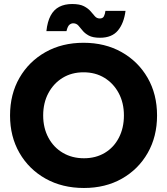

<svg xmlns="http://www.w3.org/2000/svg" viewBox="-20 -924 832 956"><path d="M398 12Q290 12 207 -34.5Q124 -81 77 -162.5Q30 -244 30 -349Q30 -455 77 -536.5Q124 -618 206.5 -664.5Q289 -711 396 -711Q503 -711 585.5 -664.5Q668 -618 715 -536.5Q762 -455 762 -349Q762 -244 715.5 -162.5Q669 -81 587 -34.5Q505 12 398 12ZM398 -136Q457 -136 502 -163Q547 -190 572 -238.5Q597 -287 597 -349Q597 -412 571 -460.5Q545 -509 500 -536.5Q455 -564 396 -564Q337 -564 292 -536.5Q247 -509 221 -460.5Q195 -412 195 -349Q195 -287 221 -238.5Q247 -190 293 -163Q339 -136 398 -136ZM478 -736Q442 -736 422 -747Q402 -758 391 -772Q380 -786 370 -797Q360 -808 344 -808Q335 -808 326 -801Q317 -794 311 -769H211Q216 -816 232 -846Q248 -876 275 -890Q302 -904 339 -904Q377 -904 398 -893Q419 -882 431 -868Q443 -854 452.5 -843Q462 -832 477 -832Q492 -832 497.5 -843Q503 -854 505 -870H605Q597 -808 567 -772Q537 -736 478 -736Z"/></svg>

Font: Figtree Light ExtraBold
Style: Regular
Weight: 800
Version: Version 2.001;gftools[0.9.30]